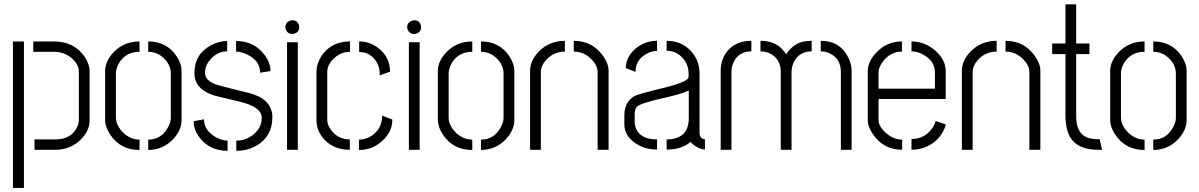

<svg xmlns="http://www.w3.org/2000/svg" viewBox="-20 -706 5650 905"><path d="M142.6 0V-48.8H241.2Q310.5 -48.8 339.8 -99.6Q351.6 -120.1 351.6 -141.6V-368.2Q351.6 -404.3 314.5 -434.6Q280.3 -461.9 233.4 -461.9H136.7V-510.7H233.4Q329.1 -510.7 378.9 -438.5Q402.3 -403.3 402.3 -371.1V-137.7Q402.3 -88.9 359.4 -46.9Q311.5 0 240.2 0ZM41 179.7V-510.7H92.8V179.7Z M475.6 -139.6V-372.1Q475.6 -418 516.6 -460.9Q565.4 -510.7 637.7 -510.7V-461.9Q572.3 -461.9 540 -407.2Q526.4 -382.8 526.4 -359.4V-152.3Q526.4 -113.3 563.5 -78.1Q596.7 -47.9 637.7 -47.9V1Q546.9 1 499 -72.3Q475.6 -107.4 475.6 -139.6ZM678.7 1V-47.9Q739.3 -47.9 770.5 -103.5Q785.2 -127.9 785.2 -150.4V-359.4Q785.2 -402.3 748 -435.5Q717.8 -461.9 678.7 -461.9V-510.7Q766.6 -510.7 813.5 -439.5Q835.9 -404.3 835.9 -372.1V-139.6Q835.9 -92.8 795.9 -49.8Q749 0 678.7 1Z M892.6 -134.8 941.4 -143.6Q941.4 -92.8 995.1 -60.5Q1024.4 -43.9 1052.7 -43V4.9Q967.8 4.9 919.9 -58.6Q892.6 -95.7 892.6 -134.8ZM896.5 -362.3Q896.5 -451.2 975.6 -493.2Q1012.7 -512.7 1050.8 -512.7V-463.9Q1004.9 -463.9 971.7 -425.8Q946.3 -397.5 946.3 -362.3Q946.3 -328.1 994.1 -309.6Q1012.7 -301.8 1141.6 -270.5Q1148.4 -268.6 1154.3 -267.6Q1256.8 -241.2 1263.7 -162.1Q1263.7 -157.2 1263.7 -152.3Q1263.7 -65.4 1192.4 -21.5Q1148.4 4.9 1093.8 4.9V-43Q1144.5 -43 1182.6 -79.1Q1213.9 -109.4 1213.9 -151.4Q1213.9 -195.3 1132.8 -220.7Q1127.9 -222.7 1008.8 -251Q1000 -252.9 993.2 -254.9Q907.2 -280.3 897.5 -344.7Q896.5 -353.5 896.5 -362.3ZM1092.8 -462.9V-512.7Q1174.8 -512.7 1223.6 -451.2Q1254.9 -413.1 1254.9 -371.1L1206.1 -363.3Q1206.1 -420.9 1142.6 -450.2Q1115.2 -462.9 1092.8 -462.9Z M1325.2 -578.1Q1325.2 -599.6 1346.7 -608.4Q1352.5 -610.4 1358.4 -610.4Q1380.9 -610.4 1388.7 -588.9Q1390.6 -583 1390.6 -578.1Q1390.6 -555.7 1369.1 -547.9Q1363.3 -545.9 1358.4 -545.9Q1335.9 -545.9 1327.1 -566.4Q1325.2 -572.3 1325.2 -578.1ZM1333 0V-506.8H1383.8V0Z M1471.7 -139.6Q1471.7 -86.9 1511.7 -44.9Q1556.6 0 1628.9 0V-48.8Q1571.3 -48.8 1538.1 -96.7Q1522.5 -119.1 1522.5 -139.6V-366.2Q1522.5 -405.3 1560.5 -436.5Q1591.8 -461.9 1629.9 -461.9V-510.7Q1540 -510.7 1494.1 -440.4Q1471.7 -404.3 1471.7 -369.1ZM1672.9 -460.9Q1722.7 -460.9 1751 -419.9Q1766.6 -397.5 1769.5 -368.2V-350.6L1818.4 -368.2Q1818.4 -437.5 1761.7 -480.5Q1721.7 -510.7 1672.9 -510.7ZM1671.9 1Q1741.2 1 1791 -50.8Q1830.1 -91.8 1829.1 -142.6L1781.2 -161.1Q1781.2 -159.2 1780.8 -152.8Q1780.3 -146.5 1780.3 -144.5Q1773.4 -88.9 1722.7 -60.5Q1698.2 -47.9 1671.9 -47.9Z M1899.4 -578.1Q1899.4 -599.6 1920.9 -608.4Q1926.8 -610.4 1932.6 -610.4Q1955.1 -610.4 1962.9 -588.9Q1964.8 -583 1964.8 -578.1Q1964.8 -555.7 1943.4 -547.9Q1937.5 -545.9 1932.6 -545.9Q1910.2 -545.9 1901.4 -566.4Q1899.4 -572.3 1899.4 -578.1ZM1907.2 0V-506.8H1958V0Z M2043.9 -139.6V-372.1Q2043.9 -418 2085 -460.9Q2133.8 -510.7 2206.1 -510.7V-461.9Q2140.6 -461.9 2108.4 -407.2Q2094.7 -382.8 2094.7 -359.4V-152.3Q2094.7 -113.3 2131.8 -78.1Q2165 -47.9 2206.1 -47.9V1Q2115.2 1 2067.4 -72.3Q2043.9 -107.4 2043.9 -139.6ZM2247.1 1V-47.9Q2307.6 -47.9 2338.9 -103.5Q2353.5 -127.9 2353.5 -150.4V-359.4Q2353.5 -402.3 2316.4 -435.5Q2286.1 -461.9 2247.1 -461.9V-510.7Q2335 -510.7 2381.8 -439.5Q2404.3 -404.3 2404.3 -372.1V-139.6Q2404.3 -92.8 2364.3 -49.8Q2317.4 0 2247.1 1Z M2478.5 0V-373Q2478.5 -419.9 2520.5 -463.9Q2570.3 -513.7 2642.6 -513.7V-462.9Q2588.9 -462.9 2551.8 -420.9Q2529.3 -394.5 2529.3 -367.2V0ZM2684.6 -462.9V-513.7Q2772.5 -513.7 2823.2 -441.4Q2848.6 -405.3 2848.6 -373V0H2796.9V-367.2Q2796.9 -398.4 2764.6 -429.7Q2730.5 -462.9 2684.6 -462.9Z M2922.9 -119.1Q2922.9 -67.4 2973.6 -32.2Q3016.6 -1 3077.1 -1V-48.8Q3001 -48.8 2978.5 -98.6Q2971.7 -114.3 2971.7 -131.8V-167Q2971.7 -192.4 2982.4 -203.1Q2999 -219.7 3104.5 -243.2Q3198.2 -264.6 3226.6 -279.3V-147.5Q3225.6 -49.8 3122.1 -48.8V-1Q3187.5 -1 3227.5 -31.2Q3231.4 -34.2 3234.4 -37.1Q3266.6 -3.9 3302.7 -1V-49.8Q3277.3 -50.8 3277.3 -83V-359.4Q3277.3 -427.7 3228.5 -473.6Q3185.5 -513.7 3122.1 -513.7V-466.8Q3169.9 -466.8 3202.1 -427.7Q3225.6 -398.4 3225.6 -360.4V-343.8Q3226.6 -320.3 3104.5 -291Q2988.3 -262.7 2971.7 -253.9Q2923.8 -226.6 2922.9 -165ZM2929.7 -384.8 2975.6 -367.2Q2975.6 -422.9 3025.4 -451.2Q3049.8 -465.8 3077.1 -465.8V-513.7Q3011.7 -513.7 2964.8 -466.8Q2929.7 -429.7 2929.7 -384.8Z M3377 0V-373Q3377 -434.6 3418.9 -476.6Q3459 -513.7 3521.5 -513.7V-463.9Q3461.9 -463.9 3437.5 -412.1Q3427.7 -390.6 3427.7 -366.2V0ZM3564.5 -463.9V-513.7Q3637.7 -513.7 3675.8 -463.9Q3680.7 -457 3685.5 -450.2Q3717.8 -499 3765.6 -509.8Q3784.2 -513.7 3805.7 -513.7V-463.9Q3747.1 -463.9 3721.7 -413.1Q3710.9 -390.6 3710.9 -366.2V0H3660.2V-366.2Q3660.2 -424.8 3614.3 -451.2Q3591.8 -463.9 3564.5 -463.9ZM3848.6 -463.9V-513.7Q3939.5 -513.7 3978.5 -434.6Q3994.1 -403.3 3994.1 -373V0H3943.4V-366.2Q3943.4 -426.8 3895.5 -452.1Q3874 -463.9 3848.6 -463.9Z M4070.3 -139.6V-373Q4071.3 -418.9 4113.3 -460.9Q4161.1 -510.7 4231.4 -510.7V-462.9Q4175.8 -462.9 4139.6 -413.1Q4121.1 -387.7 4121.1 -365.2V-288.1H4386.7V-365.2Q4386.7 -414.1 4338.9 -444.3Q4308.6 -463.9 4276.4 -463.9V-510.7Q4341.8 -510.7 4393.6 -462.9Q4436.5 -421.9 4437.5 -374V-239.3H4121.1V-139.6Q4121.1 -109.4 4158.2 -77.1Q4193.4 -47.9 4232.4 -47.9V0Q4146.5 0 4096.7 -70.3Q4070.3 -107.4 4070.3 -139.6ZM4276.4 0V-50.8Q4339.8 -50.8 4376 -104.5Q4386.7 -121.1 4390.6 -135.7L4438.5 -119.1Q4417 -47.9 4351.6 -16.6Q4316.4 0 4276.4 0Z M4513.7 0V-373Q4513.7 -419.9 4555.7 -463.9Q4605.5 -513.7 4677.7 -513.7V-462.9Q4624 -462.9 4586.9 -420.9Q4564.5 -394.5 4564.5 -367.2V0ZM4719.7 -462.9V-513.7Q4807.6 -513.7 4858.4 -441.4Q4883.8 -405.3 4883.8 -373V0H4832V-367.2Q4832 -398.4 4799.8 -429.7Q4765.6 -462.9 4719.7 -462.9Z M4939.5 -451.2V-501H5002V-685.5H5052.7V-501H5115.2V-451.2H5052.7V-157.2Q5052.7 -76.2 5107.4 -56.6Q5129.9 -49.8 5159.2 -49.8H5163.1L5174.8 0H5154.3Q5036.1 -1 5010.7 -91.8Q5002 -123 5002 -166V-451.2Z M5212.9 -139.6V-372.1Q5212.9 -418 5253.9 -460.9Q5302.7 -510.7 5375 -510.7V-461.9Q5309.6 -461.9 5277.3 -407.2Q5263.7 -382.8 5263.7 -359.4V-152.3Q5263.7 -113.3 5300.8 -78.1Q5334 -47.9 5375 -47.9V1Q5284.2 1 5236.3 -72.3Q5212.9 -107.4 5212.9 -139.6ZM5416 1V-47.9Q5476.6 -47.9 5507.8 -103.5Q5522.5 -127.9 5522.5 -150.4V-359.4Q5522.5 -402.3 5485.4 -435.5Q5455.1 -461.9 5416 -461.9V-510.7Q5503.9 -510.7 5550.8 -439.5Q5573.2 -404.3 5573.2 -372.1V-139.6Q5573.2 -92.8 5533.2 -49.8Q5486.3 0 5416 1Z"/></svg>

Font: Post No Bills Colombo
Style: Regular
Weight: 500
Designer: Kosala Senevirathne, Siva Puranthara, Lasantha Premarathna, Tharique Azeez
Foundry: Mooniak
Version: Version 1.220 ; ttfautohint (v1.5)